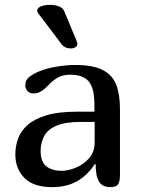

<svg xmlns="http://www.w3.org/2000/svg" viewBox="-20 -769 586 789"><path d="M370 -95Q337 -46 294.5 -23Q252 0 194 0Q118 0 80.5 -37.5Q43 -75 43 -135Q43 -167 54 -198.5Q65 -230 93 -255Q121 -280 170 -295Q219 -310 295 -310H368V-338Q368 -407 344.5 -434.5Q321 -462 268 -462Q237 -462 215.5 -449Q194 -436 180 -420Q165 -404 150 -394.5Q135 -385 119 -385Q101 -385 92.5 -395.5Q84 -406 84 -419Q84 -440 100 -452.5Q116 -465 139 -475Q173 -489 214.5 -495.5Q256 -502 288 -502Q362 -502 402 -481.5Q442 -461 457.5 -421Q473 -381 473 -321V-47Q473 -25 465.5 -12.5Q458 0 434 0Q401 0 387 -22.5Q373 -45 373 -94ZM311 -268Q247 -268 211 -252Q175 -236 161 -209Q147 -182 147 -149Q147 -103 171 -85Q195 -67 234 -67Q259 -67 290.5 -79.5Q322 -92 345.5 -118Q369 -144 369 -184V-268ZM136 -716Q133 -719 133 -725Q133 -736 147.5 -742.5Q162 -749 187 -749Q205 -749 221.5 -743Q238 -737 244 -723L296 -598Q298 -594 298 -589Q298 -580 290 -575Q282 -570 271 -570Q247 -570 234 -586Z"/></svg>

Font: Marmelad
Style: Regular
Weight: 400
Designer: Manvel Shmavonyan
Foundry: Cyreal
Version: Version 1.110; ttfautohint (v1.8.4.7-5d5b)